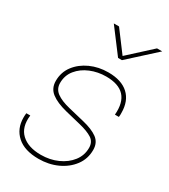

<svg xmlns="http://www.w3.org/2000/svg" viewBox="-184 -829 815 925"><g transform="rotate(30 223.5 -366.5)"><path d="M182.1 6.8Q104 6.8 62.3 -30.5Q20.5 -67.9 20.5 -129.9Q20.5 -142.1 22 -154.3H43.9Q35.6 -86.4 73.5 -51Q111.3 -15.6 182.1 -15.6Q232.4 -15.6 274.4 -34.4Q316.4 -53.2 341.8 -85.9Q367.2 -118.7 367.2 -160.6Q367.2 -193.8 342 -210Q316.9 -226.1 270.5 -237.3L184.6 -258.3Q127.9 -272.5 97.4 -295.9Q66.9 -319.3 66.9 -360.4Q66.9 -408.7 94.5 -445.1Q122.1 -481.4 167.5 -502Q212.9 -522.5 266.6 -522.5Q339.8 -522.5 378.9 -486.6Q418 -450.7 418 -384.3Q418 -378.9 418 -373.3Q418 -367.7 417 -361.8H395Q406.7 -500 267.6 -500Q221.7 -500 180.9 -483.2Q140.1 -466.3 115 -435.3Q89.8 -404.3 89.8 -362.3Q89.8 -329.1 115.7 -310.1Q141.6 -291 190.4 -279.3L277.3 -258.3Q331.1 -245.6 360.4 -224.1Q389.6 -202.6 389.6 -162.1Q389.6 -112.3 361.1 -74.2Q332.5 -36.1 285.4 -14.6Q238.3 6.8 182.1 6.8ZM199.7 -739.7 285.6 -625 411.1 -739.7H439.5V-739.3L293 -606H271.5L170.9 -739.3V-739.7Z"/></g></svg>

Font: Inter Display Thin
Style: Italic
Weight: 100
Italic angle: -9.39999°
Designer: Rasmus Andersson
Foundry: rsms
Version: Version 4.000;git-a52131595